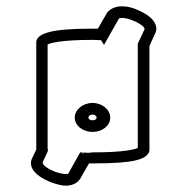

<svg xmlns="http://www.w3.org/2000/svg" viewBox="-20 -552 594 609"><path d="M260.4 -179C260.4 -183.4 265 -188.5 273.4 -188.5C281.8 -188.5 286.5 -183.4 286.5 -179C286.5 -175.1 282.7 -170.5 273.4 -170.5C264.1 -170.5 260.4 -175.1 260.4 -179ZM217.1 -179C217.1 -153 243.8 -133.5 273.4 -133.5C304.3 -133.5 329.7 -153.3 329.7 -179C329.7 -204.6 303.6 -225.5 273.4 -225.5C243.3 -225.5 217.1 -204.6 217.1 -179ZM300.5 -424.6 309.9 -409.6 357.2 -493C358.7 -494.5 361.9 -495 367.5 -495C374.6 -495 385.9 -493.5 402.5 -486.5C434.3 -473.3 438.4 -462.9 438.9 -460.1L417 -413.4V-82.9C408.5 -78.4 375.8 -68.7 273.4 -68.7H272.2C267.8 -67.9 263 -67.3 258.5 -67.3C253.9 -67.3 249.2 -67.9 244.8 -68.7C243.7 -61.4 242.6 -61.4 241.6 -68.7H234.4L196.4 -1.2C195.9 -0.9 193.4 0 188.5 0C176.6 0 158 -5.6 150.5 -9C119.8 -21.7 115.6 -32.8 115.1 -36.1C116.1 -39 119.9 -47.6 123.6 -55.1C126.6 -61.5 130.5 -68.6 132 -74.5V-76C132 -78 131.6 -79.6 131 -81V-410.9C139.6 -415.1 171.1 -425.5 273.4 -425.5C282.1 -425.5 291.6 -424.8 300.5 -424.6ZM367.1 -532C361.5 -532 355.2 -532 347.1 -529.3C330.7 -524.7 324.7 -517.1 320.2 -512.4C310 -495.4 300.5 -478.2 290.6 -461.1H273.4C200.8 -461.1 161.5 -456.8 137.1 -450.6C117.6 -445.7 106.6 -439.6 100.4 -432C96.4 -427 95 -421.7 95 -417.5V-77.7C90 -67.2 85 -56.7 80 -46.1V-45.4C79.2 -43.3 78 -39.6 78 -34.9C78 -16.8 91.6 4.9 136.3 23.9C141.4 26.3 169.3 37 188.5 37C212.7 37 227.9 25.9 234.8 14.2C244 -1.7 253.1 -17.7 262.2 -33.7H273.4C344.9 -33.7 384.3 -37.4 408.4 -42.8C427.6 -47.2 438.5 -52.7 445.3 -59.2C451.4 -65 454 -70.9 454 -76.3V-406.2C460.7 -420.9 467.3 -435.5 474 -450.1V-450.4C474.9 -452.6 476 -456.1 476 -460.3C476 -478.2 462.7 -501 417.6 -520C399.2 -528.6 382.4 -532 367.5 -532Z"/></svg>

Font: Platiipus Bold
Style: Bold
Weight: 400
Version: Version 001.000